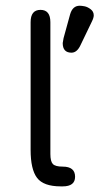

<svg xmlns="http://www.w3.org/2000/svg" viewBox="-20 -663 353 683"><path d="M203.1 0C232.4 0 247.1 -11.4 247.1 -34.2C247.1 -58.3 232.4 -70.3 203.1 -70.3C185.5 -70.3 173.8 -73.4 168 -79.6C162.1 -85.8 159.2 -97.7 159.2 -115.2V-584C159.2 -613.3 147.5 -627.9 124 -627.9C100.6 -627.9 88.9 -613.3 88.9 -584V-129.9C88.9 -83.7 96.5 -50.5 111.8 -30.3C127.1 -10.1 155.3 0 196.3 0ZM267.6 -504.9 306.6 -585.9C311.2 -595.1 313.5 -602.5 313.5 -608.4C313.5 -617.5 309.7 -624.8 302.2 -630.4C294.8 -635.9 287.6 -639.3 280.8 -640.6C273.9 -641.9 268.2 -642.6 263.7 -642.6C246.7 -642.6 235.4 -632.5 229.5 -612.3L206.1 -527.3L203.1 -509.8C203.1 -487 213.5 -475.6 234.4 -475.6C248 -475.6 259.1 -485.4 267.6 -504.9Z"/></svg>

Font: Jura
Style: DemiBold
Weight: 600
Version: Version 2.5.1